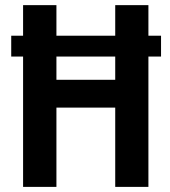

<svg xmlns="http://www.w3.org/2000/svg" viewBox="-20 -731 666 751"><path d="M609.9 -591.3V-509.8H23.9V-591.3ZM462.4 -418.9V-310.1H167V-418.9ZM200.7 -710.9V0H70.3V-710.9ZM560.5 -710.9V0H430.7V-710.9Z"/></svg>

Font: Roboto Condensed SemiBold
Style: Regular
Weight: 600
Designer: Christian Robertson
Foundry: Google
Version: Version 3.008; 2023